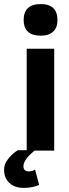

<svg xmlns="http://www.w3.org/2000/svg" viewBox="-74 -739 338 942"><path d="M42 -640Q42 -719 126 -719Q208 -719 208 -640Q208 -604 187 -584Q166 -564 126 -564Q83 -564 62.5 -584Q42 -604 42 -640ZM-54 93Q-54 65 -33 39.5Q-12 14 13 -2H57V-500H192V0H96Q67 23 54 42Q41 61 41 76Q41 102 67 102Q74 102 82 100Q90 98 98 93L118 168Q104 175 83 179Q62 183 43 183Q-1 183 -27.5 159Q-54 135 -54 93Z"/></svg>

Font: Haskoy ExtraBold
Style: Regular
Weight: 800
Designer: Ertekin Erdin
Foundry: Ertekin Erdin
Version: Version 2.000; ttfautohint (v1.8.4.7-5d5b)